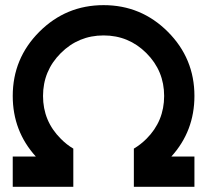

<svg xmlns="http://www.w3.org/2000/svg" viewBox="-20 -723 802 743"><path d="M643.1 -117.2H732.4V0H498V-147.9Q523.9 -163.1 546.9 -186Q615.2 -254.4 615.2 -351.6Q615.2 -448.7 546.6 -517.3Q478 -585.9 380.9 -585.9Q283.7 -585.9 215.1 -517.3Q146.5 -448.7 146.5 -351.6Q146.5 -254.4 215.3 -186Q237.8 -163.1 263.7 -147.9V0H29.3V-117.2H118.7Q29.3 -215.8 29.3 -351.6Q29.3 -497.1 132.3 -600.1Q235.4 -703.1 380.9 -703.1Q526.4 -703.1 629.4 -600.1Q732.4 -497.1 732.4 -351.6Q732.4 -215.8 643.1 -117.2Z"/></svg>

Font: Gerhaus
Style: Regular
Weight: 400
Designer: GGBotNet
Foundry: GGBotNet
Version: 1.01